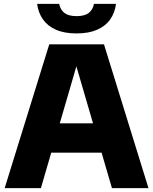

<svg xmlns="http://www.w3.org/2000/svg" viewBox="-20 -968 788 988"><path d="M4 0 233.5 -740H515L744 0H556L364 -657.5H382L190.5 0ZM180.5 -182.5 221 -333.5H526.5L566.5 -182.5ZM374 -796Q311 -796 268 -815Q225 -834 201 -868.2Q177 -902.5 171 -948H284.5Q290.5 -917.5 311.8 -901.2Q333 -885 374 -885Q415.5 -885 436.5 -901.2Q457.5 -917.5 463.5 -948H577Q571 -902 547 -868Q523 -834 480 -815Q437 -796 374 -796Z"/></svg>

Font: Encode Sans SC Condensed Thin ExtraBold
Style: Regular
Weight: 800
Version: Version 3.002